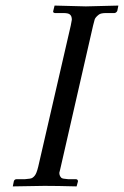

<svg xmlns="http://www.w3.org/2000/svg" viewBox="-20 -665 445 689"><path d="M237.8 -594.2Q237.8 -607.4 231 -612.8Q225.6 -618.2 207 -618.2H176.8Q169.4 -619.6 170.9 -625L175.8 -645L288.1 -642.1L404.8 -645L400.9 -626Q397.5 -619.1 391.1 -618.2H360.8Q342.3 -618.2 335 -612.8Q322.3 -603 319.8 -595.2Q318.8 -591.3 316.9 -584.2Q314.9 -577.1 314 -573.2L198.2 -66.9Q197.8 -64.5 195.8 -56.6L192.9 -44.9Q192.9 -34.2 200.2 -26.9Q203.6 -23.4 224.1 -22H252.9Q259.8 -21 259.8 -14.2L254.9 3.9Q185.1 2 139.2 2L25.9 3.9L29.8 -15.1Q32.2 -22 40 -22H69.8Q91.8 -23.4 96.2 -26.9Q106 -33.2 110.8 -45.9Q113.8 -53.2 117.2 -66.9L233.9 -573.2Q236.8 -590.8 237.8 -594.2Z"/></svg>

Font: Linux Libertine G
Style: Italic
Weight: 400
Italic angle: -12°
Designer: Philipp H. Poll
Foundry: Philipp H. Poll
Version: Version 5.1.3